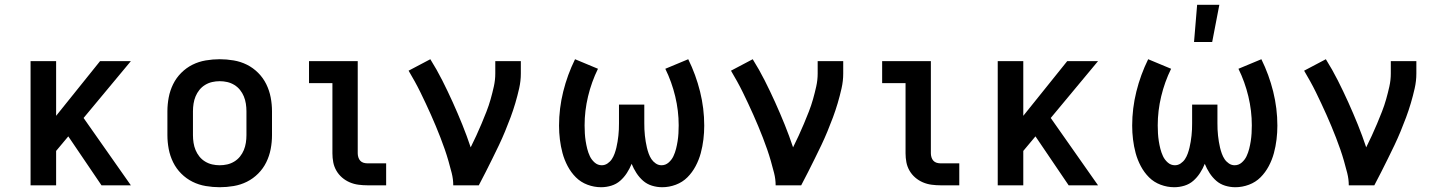

<svg xmlns="http://www.w3.org/2000/svg" viewBox="-20 -776 6040 804"><path d="M108 0V-520H215V-291L399 -520H528L330 -282L528 0H405L266 -205L215 -144V0Z M900 8Q871 8 841.5 3Q812 -2 786 -15Q760 -28 739 -49Q718 -70 705 -96.5Q692 -123 686.5 -152Q681 -181 681 -210V-310Q681 -339 686.5 -368Q692 -397 705 -423.5Q718 -450 739 -471Q760 -492 786 -505Q812 -518 841.5 -523Q871 -528 900 -528Q929 -528 958.5 -523Q988 -518 1014 -505Q1040 -492 1061 -471Q1082 -450 1095 -423.5Q1108 -397 1113.5 -368Q1119 -339 1119 -310V-210Q1119 -181 1113.5 -152Q1108 -123 1095 -96.5Q1082 -70 1061 -49Q1040 -28 1014 -15Q988 -2 958.5 3Q929 8 900 8ZM900 -84Q916 -84 931.5 -87.5Q947 -91 961 -99.5Q975 -108 985 -120.5Q995 -133 1001 -147.5Q1007 -162 1009.5 -178Q1012 -194 1012 -210V-310Q1012 -326 1009.5 -342Q1007 -358 1001 -372.5Q995 -387 985 -399.5Q975 -412 961 -420.5Q947 -429 931.5 -432.5Q916 -436 900 -436Q884 -436 868.5 -432.5Q853 -429 839 -420.5Q825 -412 815 -399.5Q805 -387 799 -372.5Q793 -358 790.5 -342Q788 -326 788 -310V-210Q788 -194 790.5 -178Q793 -162 799 -147.5Q805 -133 815 -120.5Q825 -108 839 -99.5Q853 -91 868.5 -87.5Q884 -84 900 -84Z M1519 0Q1500 0 1481 -2.5Q1462 -5 1444.5 -12.5Q1427 -20 1412.5 -32.5Q1398 -45 1388.5 -61.5Q1379 -78 1375.5 -96.5Q1372 -115 1372 -134V-428H1274V-520H1478V-134Q1478 -126 1480.5 -117.5Q1483 -109 1488.5 -103Q1494 -97 1502 -94.5Q1510 -92 1519 -92H1597V0Z M1878 0Q1878 -26 1871.5 -51.5Q1865 -77 1858 -101.5Q1851 -126 1842.5 -150.5Q1834 -175 1824.5 -199.5Q1815 -224 1805 -248Q1795 -272 1784.5 -295.5Q1774 -319 1763 -342.5Q1752 -366 1740.5 -389.5Q1729 -413 1716.5 -435.5Q1704 -458 1691 -480L1782 -528Q1809 -485 1832 -439.5Q1855 -394 1876 -347.5Q1897 -301 1916 -254Q1935 -207 1951 -159Q1963 -183 1974.5 -208Q1986 -233 1996.5 -258Q2007 -283 2017 -308.5Q2027 -334 2034.5 -360.5Q2042 -387 2048 -414Q2054 -441 2054 -468V-520H2161V-468Q2161 -437 2154 -406Q2147 -375 2138 -344.5Q2129 -314 2118 -284.5Q2107 -255 2095 -226Q2083 -197 2069.5 -168.5Q2056 -140 2042 -112Q2028 -84 2014 -56Q2000 -28 1985 0Z M2497 8Q2468 8 2440 -2.5Q2412 -13 2391.5 -33.5Q2371 -54 2357 -80.5Q2343 -107 2335.5 -135Q2328 -163 2324.5 -192Q2321 -221 2321 -250Q2321 -322 2338.5 -392.5Q2356 -463 2388 -528L2484 -488Q2457 -433 2442.5 -372.5Q2428 -312 2428 -251Q2428 -234 2429 -217.5Q2430 -201 2432.5 -185Q2435 -169 2439 -153Q2443 -137 2450 -122Q2457 -107 2470 -95.5Q2483 -84 2500 -84Q2513 -84 2524 -91.5Q2535 -99 2542 -109.5Q2549 -120 2553.5 -132.5Q2558 -145 2561 -157.5Q2564 -170 2566 -182.5Q2568 -195 2569.5 -208Q2571 -221 2571.5 -234Q2572 -247 2572 -260V-338H2678V-260Q2678 -247 2678.5 -234Q2679 -221 2680.5 -208Q2682 -195 2684 -182.5Q2686 -170 2689 -157.5Q2692 -145 2696.5 -132.5Q2701 -120 2708 -109.5Q2715 -99 2726 -91.5Q2737 -84 2750 -84Q2767 -84 2780 -95.5Q2793 -107 2800 -122Q2807 -137 2811 -153Q2815 -169 2817.5 -185Q2820 -201 2821 -217.5Q2822 -234 2822 -251Q2822 -312 2807.5 -372.5Q2793 -433 2766 -488L2862 -528Q2894 -463 2911.5 -392.5Q2929 -322 2929 -250Q2929 -221 2925.5 -192Q2922 -163 2914.5 -135Q2907 -107 2893 -80.5Q2879 -54 2858.5 -33.5Q2838 -13 2810 -2.5Q2782 8 2753 8Q2731 8 2710 1.5Q2689 -5 2673 -19Q2657 -33 2645 -51.5Q2633 -70 2625 -90Q2617 -70 2605 -51.5Q2593 -33 2577 -19Q2561 -5 2540 1.5Q2519 8 2497 8Z M3228 0Q3228 -26 3221.5 -51.5Q3215 -77 3208 -101.5Q3201 -126 3192.5 -150.5Q3184 -175 3174.5 -199.5Q3165 -224 3155 -248Q3145 -272 3134.5 -295.5Q3124 -319 3113 -342.5Q3102 -366 3090.5 -389.5Q3079 -413 3066.5 -435.5Q3054 -458 3041 -480L3132 -528Q3159 -485 3182 -439.5Q3205 -394 3226 -347.5Q3247 -301 3266 -254Q3285 -207 3301 -159Q3313 -183 3324.5 -208Q3336 -233 3346.5 -258Q3357 -283 3367 -308.5Q3377 -334 3384.5 -360.5Q3392 -387 3398 -414Q3404 -441 3404 -468V-520H3511V-468Q3511 -437 3504 -406Q3497 -375 3488 -344.5Q3479 -314 3468 -284.5Q3457 -255 3445 -226Q3433 -197 3419.5 -168.5Q3406 -140 3392 -112Q3378 -84 3364 -56Q3350 -28 3335 0Z M3919 0Q3900 0 3881 -2.5Q3862 -5 3844.5 -12.5Q3827 -20 3812.5 -32.5Q3798 -45 3788.5 -61.5Q3779 -78 3775.5 -96.5Q3772 -115 3772 -134V-428H3674V-520H3878V-134Q3878 -126 3880.5 -117.5Q3883 -109 3888.5 -103Q3894 -97 3902 -94.5Q3910 -92 3919 -92H3997V0Z M4158 0V-520H4265V-291L4449 -520H4578L4380 -282L4578 0H4455L4316 -205L4265 -144V0Z M4897 8Q4868 8 4840 -2.5Q4812 -13 4791.5 -33.5Q4771 -54 4757 -80.5Q4743 -107 4735.5 -135Q4728 -163 4724.5 -192Q4721 -221 4721 -250Q4721 -322 4738.5 -392.5Q4756 -463 4788 -528L4884 -488Q4857 -433 4842.5 -372.5Q4828 -312 4828 -251Q4828 -234 4829 -217.5Q4830 -201 4832.5 -185Q4835 -169 4839 -153Q4843 -137 4850 -122Q4857 -107 4870 -95.5Q4883 -84 4900 -84Q4913 -84 4924 -91.5Q4935 -99 4942 -109.5Q4949 -120 4953.5 -132.5Q4958 -145 4961 -157.5Q4964 -170 4966 -182.5Q4968 -195 4969.5 -208Q4971 -221 4971.5 -234Q4972 -247 4972 -260V-338H5078V-260Q5078 -247 5078.5 -234Q5079 -221 5080.5 -208Q5082 -195 5084 -182.5Q5086 -170 5089 -157.5Q5092 -145 5096.5 -132.5Q5101 -120 5108 -109.5Q5115 -99 5126 -91.5Q5137 -84 5150 -84Q5167 -84 5180 -95.5Q5193 -107 5200 -122Q5207 -137 5211 -153Q5215 -169 5217.5 -185Q5220 -201 5221 -217.5Q5222 -234 5222 -251Q5222 -312 5207.5 -372.5Q5193 -433 5166 -488L5262 -528Q5294 -463 5311.5 -392.5Q5329 -322 5329 -250Q5329 -221 5325.5 -192Q5322 -163 5314.5 -135Q5307 -107 5293 -80.5Q5279 -54 5258.5 -33.5Q5238 -13 5210 -2.5Q5182 8 5153 8Q5131 8 5110 1.5Q5089 -5 5073 -19Q5057 -33 5045 -51.5Q5033 -70 5025 -90Q5017 -70 5005 -51.5Q4993 -33 4977 -19Q4961 -5 4940 1.5Q4919 8 4897 8ZM4980 -600 4993 -756H5086L5056 -600Z M5628 0Q5628 -26 5621.5 -51.5Q5615 -77 5608 -101.5Q5601 -126 5592.5 -150.5Q5584 -175 5574.5 -199.5Q5565 -224 5555 -248Q5545 -272 5534.5 -295.5Q5524 -319 5513 -342.5Q5502 -366 5490.5 -389.5Q5479 -413 5466.5 -435.5Q5454 -458 5441 -480L5532 -528Q5559 -485 5582 -439.5Q5605 -394 5626 -347.5Q5647 -301 5666 -254Q5685 -207 5701 -159Q5713 -183 5724.5 -208Q5736 -233 5746.5 -258Q5757 -283 5767 -308.5Q5777 -334 5784.5 -360.5Q5792 -387 5798 -414Q5804 -441 5804 -468V-520H5911V-468Q5911 -437 5904 -406Q5897 -375 5888 -344.5Q5879 -314 5868 -284.5Q5857 -255 5845 -226Q5833 -197 5819.5 -168.5Q5806 -140 5792 -112Q5778 -84 5764 -56Q5750 -28 5735 0Z"/></svg>

Font: Iosevka Etoile Semibold
Style: Regular
Weight: 600
Designer: Belleve Invis
Foundry: Belleve Invis
Version: Version 22.1.2; ttfautohint (v1.8.4)